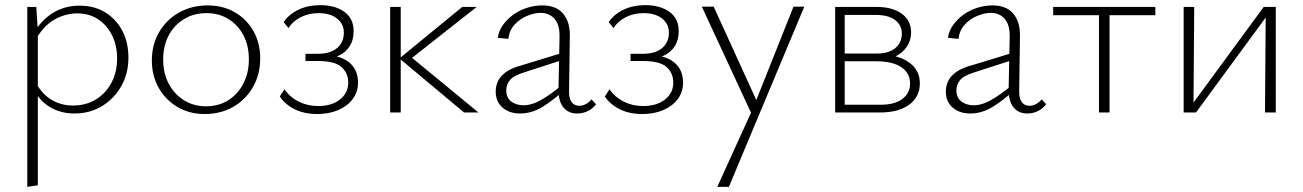

<svg xmlns="http://www.w3.org/2000/svg" viewBox="-20 -437 5062 746"><path d="M269 4Q216 4 174 -21Q132 -46 108 -95L122 -111Q145 -70 181.5 -48.5Q218 -27 263 -27Q314 -27 352.5 -50.5Q391 -74 413 -115.5Q435 -157 435 -210Q435 -260 415.5 -299.5Q396 -339 361.5 -362Q327 -385 280 -385Q237 -385 196 -363.5Q155 -342 123 -291L106 -301Q139 -358 185 -386.5Q231 -415 289 -415Q347 -415 389.5 -388.5Q432 -362 455.5 -317Q479 -272 479 -213Q479 -151 451 -102Q423 -53 376 -24.5Q329 4 269 4ZM86 289V-410H121L127 -317V283Z M775 6Q716 6 670 -21Q624 -48 597 -95Q570 -142 570 -202Q570 -264 598.5 -312.5Q627 -361 676 -388.5Q725 -416 787 -416Q846 -416 892 -389.5Q938 -363 964.5 -316.5Q991 -270 991 -210Q991 -148 963 -99Q935 -50 886.5 -22Q838 6 775 6ZM780 -24Q831 -24 868.5 -48.5Q906 -73 926.5 -114Q947 -155 947 -206Q947 -260 925.5 -300.5Q904 -341 867 -363.5Q830 -386 782 -386Q733 -386 694.5 -362.5Q656 -339 635 -298.5Q614 -258 614 -206Q614 -152 636 -111Q658 -70 695.5 -47Q733 -24 780 -24Z M1213 6Q1163 6 1126 -12Q1089 -30 1067 -62L1085 -90Q1108 -58 1142 -41.5Q1176 -25 1216 -25Q1269 -25 1301 -50.5Q1333 -76 1333 -116Q1333 -153 1307 -176.5Q1281 -200 1214 -200H1167V-228H1214Q1264 -228 1290 -250.5Q1316 -273 1316 -310Q1316 -344 1289.5 -365Q1263 -386 1218 -386Q1179 -386 1148 -370Q1117 -354 1101 -328L1082 -351Q1103 -382 1140 -399.5Q1177 -417 1224 -417Q1282 -417 1318 -391Q1354 -365 1354 -316Q1354 -281 1338 -256.5Q1322 -232 1293.5 -219.5Q1265 -207 1227 -207V-224Q1300 -224 1335.5 -195.5Q1371 -167 1371 -116Q1371 -79 1350 -51.5Q1329 -24 1293.5 -9Q1258 6 1213 6Z M1783 0 1532 -210 1776 -410H1832L1563 -198V-227L1839 0ZM1496 0V-410H1537V0Z M2222 4Q2188 4 2168.5 -20.5Q2149 -45 2150 -92L2154 -291Q2155 -325 2146 -345.5Q2137 -366 2120 -376.5Q2103 -387 2081 -387Q2057 -387 2028.5 -375.5Q2000 -364 1979.5 -341.5Q1959 -319 1955 -286L1914 -290Q1918 -318 1935 -341Q1952 -364 1976 -381Q2000 -398 2029 -407Q2058 -416 2087 -416Q2141 -416 2168 -384Q2195 -352 2194 -297L2191 -85Q2190 -56 2200.5 -41Q2211 -26 2231 -26Q2243 -26 2256 -32.5Q2269 -39 2278 -51L2296 -32Q2283 -15 2264 -5.5Q2245 4 2222 4ZM2001 4Q1959 4 1932.5 -19Q1906 -42 1906 -81Q1906 -104 1915.5 -123Q1925 -142 1946.5 -157.5Q1968 -173 2006 -183L2173 -234L2178 -208L2017 -156Q1975 -143 1961 -125.5Q1947 -108 1947 -87Q1947 -57 1966.5 -42.5Q1986 -28 2014 -28Q2047 -28 2084 -49.5Q2121 -71 2164 -107L2175 -89Q2133 -50 2090 -23Q2047 4 2001 4Z M2476 6Q2426 6 2389 -12Q2352 -30 2330 -62L2348 -90Q2371 -58 2405 -41.5Q2439 -25 2479 -25Q2532 -25 2564 -50.5Q2596 -76 2596 -116Q2596 -153 2570 -176.5Q2544 -200 2477 -200H2430V-228H2477Q2527 -228 2553 -250.5Q2579 -273 2579 -310Q2579 -344 2552.5 -365Q2526 -386 2481 -386Q2442 -386 2411 -370Q2380 -354 2364 -328L2345 -351Q2366 -382 2403 -399.5Q2440 -417 2487 -417Q2545 -417 2581 -391Q2617 -365 2617 -316Q2617 -281 2601 -256.5Q2585 -232 2556.5 -219.5Q2528 -207 2490 -207V-224Q2563 -224 2598.5 -195.5Q2634 -167 2634 -116Q2634 -79 2613 -51.5Q2592 -24 2556.5 -9Q2521 6 2476 6Z M2905 16 2707 -411H2753L2926 -32ZM3063 -411H3105L2812 289H2767L2907 -19Z M3225 0V-410H3386Q3448 -410 3484 -383.5Q3520 -357 3520 -312Q3520 -280 3503 -255Q3486 -230 3456 -216Q3426 -202 3384 -202L3390 -226Q3466 -226 3510 -196Q3554 -166 3554 -113Q3554 -61 3513 -30.5Q3472 0 3399 0ZM3262 -30H3401Q3456 -30 3486 -52.5Q3516 -75 3516 -113Q3516 -153 3482 -176Q3448 -199 3383 -199H3250V-229H3388Q3433 -229 3458.5 -250Q3484 -271 3484 -307Q3484 -339 3458 -359Q3432 -379 3382 -379H3262Z M3971 4Q3937 4 3917.5 -20.5Q3898 -45 3899 -92L3903 -291Q3904 -325 3895 -345.5Q3886 -366 3869 -376.5Q3852 -387 3830 -387Q3806 -387 3777.5 -375.5Q3749 -364 3728.5 -341.5Q3708 -319 3704 -286L3663 -290Q3667 -318 3684 -341Q3701 -364 3725 -381Q3749 -398 3778 -407Q3807 -416 3836 -416Q3890 -416 3917 -384Q3944 -352 3943 -297L3940 -85Q3939 -56 3949.5 -41Q3960 -26 3980 -26Q3992 -26 4005 -32.5Q4018 -39 4027 -51L4045 -32Q4032 -15 4013 -5.5Q3994 4 3971 4ZM3750 4Q3708 4 3681.5 -19Q3655 -42 3655 -81Q3655 -104 3664.5 -123Q3674 -142 3695.5 -157.5Q3717 -173 3755 -183L3922 -234L3927 -208L3766 -156Q3724 -143 3710 -125.5Q3696 -108 3696 -87Q3696 -57 3715.5 -42.5Q3735 -28 3763 -28Q3796 -28 3833 -49.5Q3870 -71 3913 -107L3924 -89Q3882 -50 3839 -23Q3796 4 3750 4Z M4250 0V-410H4291V0ZM4072 -378V-410H4469V-378Z M4895 0 4898 -410H4937V0ZM4579 0V-410H4620L4617 0ZM4603 0V-19L4890 -410H4914V-391L4627 0Z"/></svg>

Font: Ysabeau Office ExtraLight
Style: Regular
Weight: 250
Designer: Christian Thalmann (Catharsis Fonts)
Version: Version 2.001;gftools[0.9.30]; featfreeze: tnum,lnum,ss02